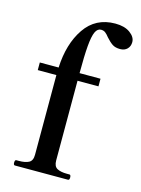

<svg xmlns="http://www.w3.org/2000/svg" viewBox="-114 -811 645 877"><g transform="rotate(15 208.5 -372.5)"><path d="M417 -683Q417 -663 404.5 -650.5Q392 -638 371 -638Q348 -638 334 -647.5Q320 -657 304 -675Q294 -688 285.5 -694.5Q277 -701 265 -701Q248 -701 238.5 -680.5Q229 -660 225 -613Q221 -566 221 -484H320V-448H221V-71Q221 -43 238 -34Q255 -25 284 -25H296Q303 -25 303 -12Q303 0 296 0H45Q38 0 38 -12Q38 -25 45 -25H57Q87 -25 104 -34Q121 -43 121 -71V-448H33V-484H122Q127 -597 177.5 -671Q228 -745 321 -745Q365 -745 391 -726Q417 -707 417 -683Z"/></g></svg>

Font: Shippori Mincho SemiBold
Style: Regular
Weight: 600
Designer: FONTDASU
Foundry: FONTDASU / Google Inc. / but / Adobe
Version: Version 3.110; ttfautohint (v1.8.3)